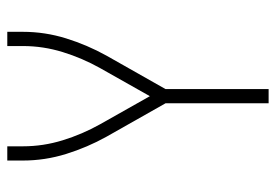

<svg xmlns="http://www.w3.org/2000/svg" viewBox="-138 -638 775 540"><g transform="rotate(-90 250.0 -367.5)"><path d="M230 0V-290L136 -456Q106 -510 87.5 -569.5Q69 -629 69 -691V-735H109V-691Q109 -634 126 -579Q143 -524 171 -474L250 -334L329 -474Q357 -524 374 -579Q391 -634 391 -691V-735H431V-691Q431 -629 412.5 -569.5Q394 -510 364 -456L270 -290V0Z"/></g></svg>

Font: Iosevka Curly Extralight
Style: Regular
Weight: 200
Monospace: yes
Designer: Belleve Invis
Foundry: Belleve Invis
Version: Version 22.1.2; ttfautohint (v1.8.4)